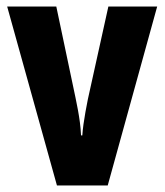

<svg xmlns="http://www.w3.org/2000/svg" viewBox="-20 -570 506 590"><path d="M155 0 2 -550H153L212 -270Q216 -251 219.5 -232Q223 -213 225.5 -194Q228 -175 229 -154H233Q234 -170 236.5 -188Q239 -206 242.5 -225.5Q246 -245 250 -265L313 -550H463L311 0Z"/></svg>

Font: Noto Sans Khmer ExtraCondensed ExtraBold
Style: Regular
Weight: 800
Width: 2
Designer: Danh Hong and the Monotype Design Team
Foundry: Monotype Imaging Inc.
Version: Version 2.004